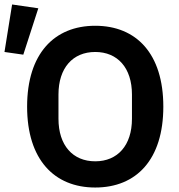

<svg xmlns="http://www.w3.org/2000/svg" viewBox="-39 -825 801 857"><path d="M132 -788 15 -805 -19 -593 65 -581ZM386 12C570 12 690 -113 690 -349C690 -585 570 -710 386 -710C203 -710 82 -585 82 -349C82 -113 203 12 386 12ZM386 -105C286 -105 222 -176 222 -295V-403C222 -522 286 -593 386 -593C486 -593 550 -522 550 -403V-295C550 -176 486 -105 386 -105Z"/></svg>

Font: Braiins Sans SemiBold
Style: Regular
Weight: 600
Designer: Mike Abbink, Paul van der Laan, Pieter van Rosmalen, Jiri Chlebus, Lubos Buracinsky
Foundry: Bold Monday, Sudetype
Version: Version 1.000;hotconv 1.0.109;makeotfexe 2.5.65596